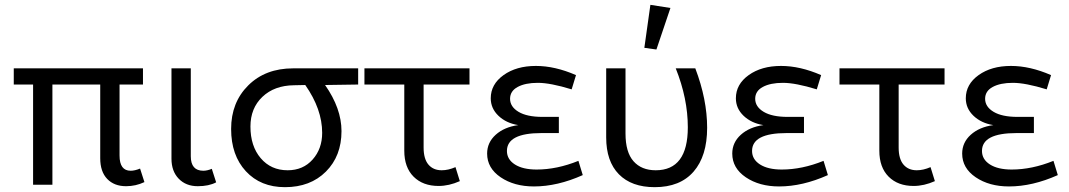

<svg xmlns="http://www.w3.org/2000/svg" viewBox="-20 -765 4427 795"><path d="M117 0V-415H37V-482H572V-415H475V-121Q475 -58 521 -58Q538 -58 560 -67L578 -11Q542 6 502 6Q453 6 424 -24Q395 -54 395 -110V-415H197V0Z M799 6Q750 6 720 -25Q690 -56 690 -108V-482H770V-118Q770 -58 822 -58Q838 -58 857 -66L875 -10Q845 6 799 6Z M1394 -222Q1394 -119 1329.5 -54.5Q1265 10 1160 10Q1059 10 998 -56Q937 -122 937 -231Q937 -341 1008 -411.5Q1079 -482 1194 -482H1463V-415L1326 -413Q1394 -316 1394 -222ZM1017 -241Q1017 -160 1059.5 -110Q1102 -60 1171 -60Q1235 -60 1274.5 -104.5Q1314 -149 1314 -215Q1314 -313 1244 -413L1197 -412Q1116 -411 1066.5 -364Q1017 -317 1017 -241Z M1796 5Q1731 5 1692.5 -33.5Q1654 -72 1654 -141V-415H1489V-482H1924V-415H1734V-154Q1734 -107 1754 -83.5Q1774 -60 1809 -60Q1836 -60 1866 -73L1884 -15Q1839 5 1796 5Z M2191 7Q2109 7 2053 -31Q1997 -69 1997 -129Q1997 -175 2032.5 -207Q2068 -239 2126 -247Q2076 -255 2044 -285.5Q2012 -316 2012 -358Q2012 -416 2065 -454Q2118 -492 2199 -492Q2278 -492 2365 -454L2347 -395Q2259 -422 2207 -422Q2155 -422 2123.5 -405Q2092 -388 2092 -356Q2092 -323 2127 -302Q2162 -281 2226 -281H2294V-214H2222Q2079 -214 2079 -140Q2079 -105 2112 -84Q2145 -63 2202 -63Q2286 -63 2375 -99L2393 -40Q2288 7 2191 7Z M2698 -560 2648 -567 2673 -745 2756 -732ZM2691 10Q2595 10 2542.5 -43.5Q2490 -97 2490 -196V-482H2570V-212Q2570 -135 2603 -97.5Q2636 -60 2695 -60Q2828 -60 2828 -238Q2828 -357 2778 -482H2859Q2908 -353 2908 -236Q2908 -119 2852 -54.5Q2796 10 2691 10Z M3206 7Q3124 7 3068 -31Q3012 -69 3012 -129Q3012 -175 3047.5 -207Q3083 -239 3141 -247Q3091 -255 3059 -285.5Q3027 -316 3027 -358Q3027 -416 3080 -454Q3133 -492 3214 -492Q3293 -492 3380 -454L3362 -395Q3274 -422 3222 -422Q3170 -422 3138.5 -405Q3107 -388 3107 -356Q3107 -323 3142 -302Q3177 -281 3241 -281H3309V-214H3237Q3094 -214 3094 -140Q3094 -105 3127 -84Q3160 -63 3217 -63Q3301 -63 3390 -99L3408 -40Q3303 7 3206 7Z M3763 5Q3698 5 3659.5 -33.5Q3621 -72 3621 -141V-415H3456V-482H3891V-415H3701V-154Q3701 -107 3721 -83.5Q3741 -60 3776 -60Q3803 -60 3833 -73L3851 -15Q3806 5 3763 5Z M4158 7Q4076 7 4020 -31Q3964 -69 3964 -129Q3964 -175 3999.5 -207Q4035 -239 4093 -247Q4043 -255 4011 -285.5Q3979 -316 3979 -358Q3979 -416 4032 -454Q4085 -492 4166 -492Q4245 -492 4332 -454L4314 -395Q4226 -422 4174 -422Q4122 -422 4090.5 -405Q4059 -388 4059 -356Q4059 -323 4094 -302Q4129 -281 4193 -281H4261V-214H4189Q4046 -214 4046 -140Q4046 -105 4079 -84Q4112 -63 4169 -63Q4253 -63 4342 -99L4360 -40Q4255 7 4158 7Z"/></svg>

Font: Cantarell
Style: Regular
Weight: 400
Designer: Dave Crossland, Nikolaus Waxweiler, Florian Fecher, Jacques Le Bailly, Eben Sorkin, Alexei Vanyashin, Alexios Zavras, Em
Version: Version 0.303